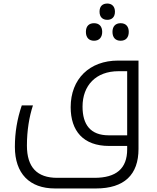

<svg xmlns="http://www.w3.org/2000/svg" viewBox="-20 -824 887 1084"><path d="M586 -712C610 -712 629 -726 629 -758C629 -789 610 -804 586 -804C560 -804 542 -790 542 -758C542 -727 560 -712 586 -712ZM511 -594C540 -594 557 -613 557 -644C557 -674 541 -693 511 -693C484 -693 465 -678 465 -644C465 -610 484 -594 511 -594ZM661 -594C691 -594 707 -613 707 -644C707 -674 691 -693 661 -693C632 -693 615 -675 615 -644C615 -612 632 -594 661 -594ZM290 240H522C682 240 762 162 762 17V-482H647C485 -482 379 -378 379 -219C379 -85 450 0 596 0H698V19C698 128 636 180 513 180H303C189 180 132 120 132 -2C132 -87 145 -165 166 -229H103C77 -153 64 -76 64 5C64 156 147 240 290 240ZM698 -60H594C491 -60 446 -120 446 -222C446 -341 521 -422 649 -422H698Z"/></svg>

Font: Noto Kufi Arabic Light
Style: Regular
Weight: 300
Designer: Monotype Design Team, David Williams, Khaled Hosny
Foundry: Google LLC
Version: Version 2.109